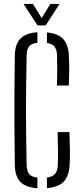

<svg xmlns="http://www.w3.org/2000/svg" viewBox="-20 -972 429 998"><path d="M174.5 6.5Q114.5 2.5 86.2 -26.2Q58 -55 57 -115.5Q55.5 -219.5 55 -309.5Q54.5 -399.5 55 -489.5Q55.5 -579.5 57 -683.5Q58 -743 86.5 -771.8Q115 -800.5 174.5 -804.5V-749.5Q145 -746.5 132.2 -732Q119.5 -717.5 118.5 -685Q117 -600 116 -531.5Q115 -463 115 -399.5Q115 -336 116 -267.5Q117 -199 118.5 -114Q119.5 -81.5 132 -66.8Q144.5 -52 174.5 -49ZM276 -527.5Q277.5 -571 277.5 -606.2Q277.5 -641.5 276.5 -685Q275 -715.5 263.2 -730Q251.5 -744.5 224 -749V-803.5Q280.5 -798.5 307.8 -769.8Q335 -741 338 -683.5Q340 -640.5 339.8 -605.2Q339.5 -570 337.5 -527.5ZM224 6V-49.5Q253.5 -53 266.2 -67.8Q279 -82.5 280.5 -114Q282 -148 281.5 -185.5Q281 -223 279.5 -285.5H341Q343 -231.5 343.5 -193Q344 -154.5 342 -115.5Q339 -56.5 311.2 -27.8Q283.5 1 224 6ZM175 -840 102.5 -951.5H151.5L196.5 -878L241.5 -951.5H289.5L217.5 -840Z"/></svg>

Font: Big Shoulders Stencil Text Light
Style: Regular
Weight: 300
Designer: Patric King
Foundry: XO Type Co
Version: Version 1.000